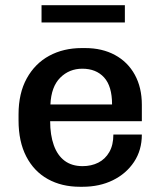

<svg xmlns="http://www.w3.org/2000/svg" viewBox="-20 -705 616 735"><path d="M286 10Q216 10 163 -19.5Q110 -49 80.5 -106Q51 -163 51 -244V-267Q51 -348 82.5 -405Q114 -462 168.5 -491.5Q223 -521 293 -521H306Q371 -521 420 -494.5Q469 -468 496 -419Q523 -370 523 -304V-241H172Q172 -188 186 -149Q200 -110 227.5 -89.5Q255 -69 296 -69Q330 -69 356.5 -82.5Q383 -96 398.5 -123Q414 -150 414 -190H523Q523 -130 493 -85Q463 -40 412 -15Q361 10 296 10ZM173 -305H409Q409 -375 378.5 -408.5Q348 -442 295 -442Q245 -442 210.5 -407.5Q176 -373 173 -305ZM139 -619V-685H458V-619Z"/></svg>

Font: Chivo Medium Medium
Style: Regular
Weight: 500
Version: Version 2.002